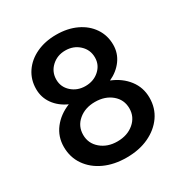

<svg xmlns="http://www.w3.org/2000/svg" viewBox="-172 -864 966 1012"><g transform="rotate(-30 310.5 -357.5)"><path d="M310 16Q234 16 175.5 -11Q117 -38 83.5 -86.5Q50 -135 50 -198Q50 -260 86.5 -307.5Q123 -355 185 -380Q134 -403 105 -443.5Q76 -484 76 -535Q76 -592 106 -636.5Q136 -681 189 -706Q242 -731 310 -731Q379 -731 432 -706Q485 -681 515 -636.5Q545 -592 545 -535Q545 -484 515.5 -443.5Q486 -403 436 -380Q498 -355 534.5 -307.5Q571 -260 571 -198Q571 -135 537.5 -87Q504 -39 445.5 -11.5Q387 16 310 16ZM310 -419Q360 -419 394 -449.5Q428 -480 428 -525Q428 -572 394 -603.5Q360 -635 310 -635Q261 -635 227 -603.5Q193 -572 193 -525Q193 -480 227 -449.5Q261 -419 310 -419ZM310 -82Q371 -82 411 -116Q451 -150 451 -202Q451 -255 411 -288.5Q371 -322 310 -322Q250 -322 210 -288.5Q170 -255 170 -202Q170 -150 210 -116Q250 -82 310 -82Z"/></g></svg>

Font: Wix Madefor Text SemiBold
Style: Regular
Weight: 600
Designer: Dalton Maag Ltd
Foundry: Dalton Maag Ltd
Version: Version 3.100